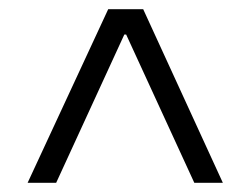

<svg xmlns="http://www.w3.org/2000/svg" viewBox="-20 -861 545 417"><path d="M40 -464 215 -841H291L464 -464H402L254 -786H250L102 -464Z"/></svg>

Font: Matangi
Style: Regular
Weight: 400
Designer: Prashant Pant
Foundry: The Graphic Ant
Version: Version 3.002